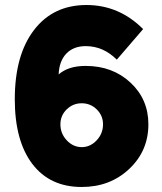

<svg xmlns="http://www.w3.org/2000/svg" viewBox="-20 -736 648 766"><path d="M572 -240Q572 -134 495.5 -62Q419 10 306 10Q179 10 109 -82Q39 -174 39 -340Q39 -516 115.5 -616Q192 -716 325 -716Q455 -716 551 -620L446 -498Q392 -552 322 -552Q273 -552 244.5 -522Q216 -492 214 -439Q252 -473 322 -473Q429 -473 500.5 -406.5Q572 -340 572 -240ZM391 -240Q391 -275 366 -299.5Q341 -324 306 -324Q271 -324 246 -299.5Q221 -275 221 -240Q221 -203 246.5 -176Q272 -149 306 -149Q340 -149 365.5 -176Q391 -203 391 -240Z"/></svg>

Font: Raleway
Style: Heavy
Weight: 900
Designer: Matt McInerney, Pablo Impallari, Rodrigo Fuenzalida
Foundry: Matt McInerney, Pablo Impallari, Rodrigo Fuenzalida
Version: Version 2.001